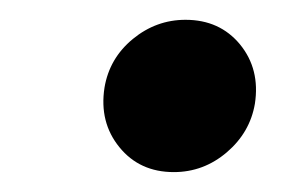

<svg xmlns="http://www.w3.org/2000/svg" viewBox="-20 -551 294 192"><path d="M153.8 -378.9Q119.6 -378.9 99.4 -403.8Q79.1 -428.7 84.5 -463.4Q89.4 -492.7 112.8 -512Q136.2 -531.2 165.5 -531.2Q199.7 -531.2 220 -506.6Q240.2 -481.9 234.9 -447.3Q230 -418.5 206.8 -398.7Q183.6 -378.9 153.8 -378.9Z"/></svg>

Font: Inter 28pt SemiBold
Style: Italic
Weight: 600
Italic angle: -9.3988°
Designer: Rasmus Andersson
Foundry: rsms
Version: Version 4.001;git-66647c0bb